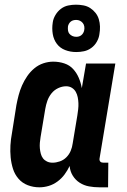

<svg xmlns="http://www.w3.org/2000/svg" viewBox="-20 -791 540 819"><path d="M148 8Q122 8 98.5 -1Q75 -10 59 -28.5Q43 -47 35.5 -70.5Q28 -94 25.5 -119.5Q23 -145 24.5 -171Q26 -197 31 -223L50 -343Q54 -364 59.5 -385Q65 -406 74 -426.5Q83 -447 96 -466Q109 -485 126.5 -499.5Q144 -514 165 -521Q186 -528 207 -528Q232 -528 254.5 -520.5Q277 -513 292 -496.5Q307 -480 316 -459Q325 -438 329 -415L347 -520H472L405 -117Q404 -113 404.5 -109Q405 -105 407.5 -102Q410 -99 414 -98Q418 -97 422 -97H442L441 8H404Q381 8 359.5 4Q338 0 320 -11.5Q302 -23 290.5 -41.5Q279 -60 277 -83Q268 -64 255.5 -47Q243 -30 225.5 -17Q208 -4 188 2Q168 8 148 8ZM204 -97Q219 -97 235 -102.5Q251 -108 263 -120Q275 -132 281.5 -147.5Q288 -163 290 -179L310 -299Q312 -312 313.5 -325Q315 -338 314.5 -351Q314 -364 311.5 -376.5Q309 -389 303 -399.5Q297 -410 286.5 -416.5Q276 -423 262 -423Q245 -423 228 -415Q211 -407 199.5 -392.5Q188 -378 182 -361Q176 -344 173 -326L153 -206Q151 -194 150 -182Q149 -170 150 -158.5Q151 -147 154 -135.5Q157 -124 163.5 -115.5Q170 -107 180.5 -102Q191 -97 204 -97ZM305 -569Q280 -569 258 -577.5Q236 -586 222.5 -604Q209 -622 205 -646Q201 -670 205 -695Q207 -711 216.5 -727Q226 -743 240 -753.5Q254 -764 270.5 -767.5Q287 -771 304 -771Q320 -771 336 -768Q352 -765 365 -756.5Q378 -748 387.5 -736Q397 -724 401.5 -709Q406 -694 406.5 -678Q407 -662 404 -645Q402 -629 393 -613Q384 -597 369.5 -586.5Q355 -576 338.5 -572.5Q322 -569 305 -569ZM305 -634Q311 -634 316.5 -635.5Q322 -637 327 -641Q332 -645 335 -650.5Q338 -656 339 -661Q341 -670 339.5 -678.5Q338 -687 333 -693Q328 -699 321 -702.5Q314 -706 305 -706Q299 -706 293 -704.5Q287 -703 282 -699Q277 -695 274 -689.5Q271 -684 270 -679Q269 -670 270 -661.5Q271 -653 276 -647Q281 -641 288.5 -637.5Q296 -634 305 -634Z"/></svg>

Font: Iosevka Term Curly Extrabold
Style: Italic
Weight: 800
Italic angle: -9°
Designer: Belleve Invis
Foundry: Belleve Invis
Version: Version 32.3.0